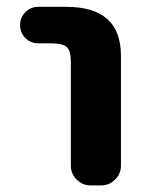

<svg xmlns="http://www.w3.org/2000/svg" viewBox="-20 -566 432 565"><path d="M92.8 -438.5Q70.3 -438.5 54.7 -454.1Q39.1 -469.7 39.1 -492.2Q39.1 -514.6 54.7 -530.3Q70.3 -545.9 92.8 -545.9H174.8Q335.9 -545.9 335.9 -402.3V-78.1Q335.9 -54.7 318.8 -37.6Q301.8 -20.5 278.3 -20.5H246.1Q222.7 -20.5 205.6 -37.6Q188.5 -54.7 188.5 -78.1V-385.7Q188.5 -417 176.3 -427.7Q164.1 -438.5 130.9 -438.5Z"/></svg>

Font: Gen Jyuu Gothic Bold
Style: Bold
Weight: 700
Designer: [Source Han Sans]
Ryoko NISHIZUKA  (kana & ideographs); Paul D. Hunt (Latin, Greek & Cyrillic); Wenlong ZHANG  (bopomofo
Version: Version 1.002.20150607